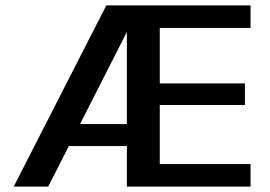

<svg xmlns="http://www.w3.org/2000/svg" viewBox="-20 -695 1005 715"><path d="M31 0H159.5L480.5 -631L481 -675H376ZM187 -151H479V-233H212.5ZM452.5 0H913V-84H575V-304H892V-384.5H575V-591H913V-675H452.5Z"/></svg>

Font: Anybody Thin Medium
Style: Regular
Weight: 500
Version: Version 1.113;gftools[0.9.25]